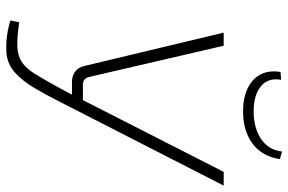

<svg xmlns="http://www.w3.org/2000/svg" viewBox="-174 -742 924 615"><g transform="rotate(90 287.5 -435.0)"><path d="M575 -690 305 -162Q285 -122 262.5 -84Q240 -46 213 -21.5Q186 3 149 6Q134 7 115.5 6Q97 5 79 1.5Q61 -2 46 -7L52 -35Q100 -28 129 -29Q158 -30 178.5 -43Q199 -56 217.5 -86Q236 -116 264 -167L290 -216L296 -229L531 -690ZM127 -690 227 -259Q232 -239 252 -239H310L301 -204H243Q223 -204 209.5 -214.5Q196 -225 192 -243L85 -690ZM466 -877 490 -870Q485 -834 465.5 -807.5Q446 -781 413 -766.5Q380 -752 337 -752Q294 -752 263 -767Q232 -782 218.5 -809Q205 -836 211 -872L236 -874Q229 -832 257 -809Q285 -786 337 -786Q391 -786 426 -810Q461 -834 466 -877Z"/></g></svg>

Font: Exo 2 ExtraLight
Style: Italic
Weight: 250
Italic angle: -8°
Designer: Natanael Gama
Foundry: Natanael Gama
Version: Version 2.010